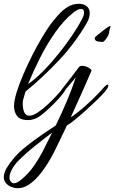

<svg xmlns="http://www.w3.org/2000/svg" viewBox="-45 -623 602 1012"><path d="M104 10Q62 10 45.5 -11Q29 -32 29 -63Q29 -92 42.5 -136Q56 -180 78 -231Q100 -282 125.5 -332.5Q151 -383 176.5 -425.5Q202 -468 221 -494Q240 -519 262 -544Q284 -569 311 -586Q338 -603 372 -603Q395 -603 411.5 -590.5Q428 -578 428 -553Q428 -543 424.5 -530Q421 -517 413 -503Q352 -397 267.5 -307Q183 -217 89 -140Q85 -125 81.5 -113Q78 -101 76 -94Q75 -89 75 -83.5Q75 -78 75 -73Q75 -49 83 -31Q91 -13 110 -13Q128 -13 154.5 -30.5Q181 -48 208 -73.5Q235 -99 257 -123Q279 -147 288 -160Q291 -163 294 -163Q298 -163 300.5 -159Q303 -155 300 -149Q290 -132 268 -107Q246 -82 219 -56.5Q192 -31 167 -12Q136 10 104 10ZM103 -180Q141 -206 182 -247.5Q223 -289 262.5 -338Q302 -387 334.5 -435Q367 -483 387 -522Q393 -533 395.5 -541.5Q398 -550 398 -557Q398 -576 382 -576Q368 -576 347 -561Q293 -519 247 -453.5Q201 -388 165 -316Q129 -244 103 -180ZM496 -402Q483 -402 468.5 -405Q454 -408 454 -424Q454 -426 467.5 -437Q481 -448 495.5 -459.5Q510 -471 513 -473Q532 -486 535 -486Q540 -486 535 -473.5Q530 -461 530 -450Q530 -445 523.5 -433Q517 -421 509 -411.5Q501 -402 496 -402ZM30 367Q25 365 19.5 363.5Q14 362 11 361Q-8 351 -16.5 338.5Q-25 326 -25 311Q-25 288 -9.5 262Q6 236 30 208Q56 178 95 147Q134 116 175.5 87.5Q217 59 249 38Q280 -26 306.5 -88Q333 -150 355 -217Q345 -203 325 -180Q305 -157 291 -140Q287 -134 282 -134Q276 -134 276 -141Q276 -147 280 -151Q305 -182 331 -216Q357 -250 370 -268Q375 -276 389 -276Q406 -276 423 -265.5Q440 -255 437 -249Q410 -188 383 -126.5Q356 -65 328 -5Q341 -12 371 -36Q401 -60 437 -94Q473 -128 504 -164Q516 -177 522 -177Q528 -177 525 -166.5Q522 -156 508 -140Q492 -121 464.5 -94.5Q437 -68 406.5 -40.5Q376 -13 349.5 8.5Q323 30 308 38Q277 104 248 162.5Q219 221 194 257Q178 282 155 308Q132 334 105 351.5Q78 369 47 369Q43 369 39 368.5Q35 368 30 367ZM20 341Q24 343 28 343Q44 343 68 323Q106 292 134.5 250.5Q163 209 186 163.5Q209 118 230 76Q191 105 141.5 144.5Q92 184 53 223Q33 243 19 268Q5 293 5 313Q5 332 20 341Z"/></svg>

Font: Allura
Style: Regular
Weight: 400
Designer: Robert E. Leuschke
Foundry: Robert E. Leuschke
Version: Version 1.110